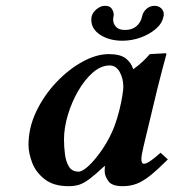

<svg xmlns="http://www.w3.org/2000/svg" viewBox="-20 -630 597 660"><path d="M340 -39Q340 -42 340 -48Q340 -54 341 -58L339 -59Q308 -30 288 -15Q268 0 252 5Q236 10 216 10Q164 10 133.5 -14Q103 -38 90.5 -71Q78 -104 78 -132Q78 -191 104.5 -246.5Q131 -302 173 -346.5Q215 -391 263 -417.5Q311 -444 354 -444Q393 -444 412 -429.5Q431 -415 438 -392Q455 -404 469 -417Q483 -430 495 -444L550 -447Q552 -447 552 -444Q552 -444 548.5 -430.5Q545 -417 539.5 -397Q534 -377 529 -356.5Q524 -336 520 -321L473 -125Q466 -96 466 -83Q466 -67 475 -67Q490 -67 532 -105L557 -82Q522 -47 497 -27Q472 -7 450 1.5Q428 10 402 10Q364 10 352 -8Q340 -26 340 -39ZM373 -195Q383 -222 390 -250Q397 -278 400.5 -300.5Q404 -323 404 -331Q404 -360 391.5 -382.5Q379 -405 357 -405Q327 -405 299 -380.5Q271 -356 248.5 -317Q226 -278 213 -234Q200 -190 200 -151Q200 -124 203.5 -98.5Q207 -73 217.5 -56.5Q228 -40 250 -40Q264 -40 286.5 -61.5Q309 -83 333 -118.5Q357 -154 373 -195ZM542 -574Q538 -550 516 -531Q494 -512 463.5 -501Q433 -490 401 -490Q356 -490 325 -510Q294 -530 294 -561Q294 -564 294 -567Q294 -570 295 -573Q298 -587 312 -598.5Q326 -610 341 -610Q358 -610 364.5 -599.5Q371 -589 371 -579Q371 -577 370.5 -575.5Q370 -574 370 -572Q369 -569 369 -562Q369 -549 378.5 -538Q388 -527 410 -527Q434 -527 449 -540Q464 -553 468 -572Q471 -588 483 -599Q495 -610 511 -610Q525 -610 534 -601.5Q543 -593 543 -581Q543 -576 542 -574Z"/></svg>

Font: Libertinus Serif Semibold Italic
Style: Regular
Weight: 600
Italic angle: -11.5°
Designer: Philipp H. Poll, Khaled Hosny
Foundry: Caleb Maclennan
Version: Version 7.051;RELEASE